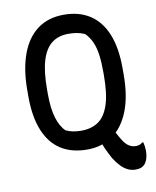

<svg xmlns="http://www.w3.org/2000/svg" viewBox="-96 -793 841 1038"><g transform="rotate(-10 325.0 -274.0)"><path d="M471 -89Q480 -66 491.5 -44Q503 -22 516 -1Q532 25 549.5 36Q567 47 587 47Q600 47 608 43.5Q616 40 624 34H630Q633 46 634.5 57.5Q636 69 636 82Q636 107 629.5 126Q623 145 613 155Q604 164 592.5 168Q581 172 564 172Q542 172 522.5 163Q503 154 485 135.5Q467 117 449 89Q431 56 417.5 25.5Q404 -5 395 -38ZM326 -720Q409 -720 468 -682Q527 -644 558 -568.5Q589 -493 589 -380V-346Q589 -226 556.5 -144.5Q524 -63 465 -21.5Q406 20 326 20Q240 20 181 -18Q122 -56 91.5 -131.5Q61 -207 61 -317V-351Q61 -465 91 -548Q121 -631 180 -675.5Q239 -720 326 -720ZM167 -313Q167 -232 183 -180.5Q199 -129 227 -103Q246 -94 266 -90Q286 -86 312 -86Q367 -86 405 -112Q443 -138 463 -198Q483 -258 483 -360V-376Q483 -432 477.5 -472.5Q472 -513 458.5 -543.5Q445 -574 422 -597Q399 -607 378 -610.5Q357 -614 332 -614Q277 -614 240.5 -585.5Q204 -557 185.5 -496.5Q167 -436 167 -339Z"/></g></svg>

Font: Recursive Casual Medium
Style: Regular
Weight: 500
Version: Version 1.047